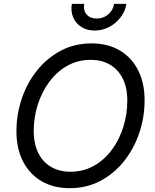

<svg xmlns="http://www.w3.org/2000/svg" viewBox="-20 -962 801 992"><path d="M339.8 10.3Q256.8 10.3 195.1 -25.6Q133.3 -61.5 99.1 -127.7Q64.9 -193.8 64.9 -284.2Q64.9 -370.6 92.3 -451.9Q119.6 -533.2 170.9 -597.4Q222.2 -661.6 293.5 -699.7Q364.7 -737.8 453.1 -737.8Q536.1 -737.8 597.7 -701.9Q659.2 -666 693.1 -600.1Q727.1 -534.2 727.1 -443.4Q727.1 -356.4 699.7 -275.4Q672.4 -194.3 621.3 -129.9Q570.3 -65.4 499 -27.6Q427.7 10.3 339.8 10.3ZM343.3 -74.7Q411.6 -74.7 466.3 -106Q521 -137.2 559.3 -189.9Q597.7 -242.7 617.7 -307.9Q637.7 -373 637.7 -441.4Q637.7 -510.3 613.5 -557.4Q589.4 -604.5 546.9 -628.7Q504.4 -652.8 449.7 -652.8Q381.3 -652.8 326.7 -621.6Q272 -590.3 233.4 -537.4Q194.8 -484.4 174.6 -419.4Q154.3 -354.5 154.3 -286.1Q154.3 -217.3 178.5 -170.2Q202.6 -123 245.4 -98.9Q288.1 -74.7 343.3 -74.7ZM468.8 -804.2Q429.7 -804.2 400.6 -822.5Q371.6 -840.8 358.2 -872.1Q344.7 -903.3 351.1 -941.9H415Q409.7 -908.2 427.7 -887.2Q445.8 -866.2 479.5 -866.2Q502 -866.2 521 -875.7Q540 -885.3 553 -902.3Q565.9 -919.4 569.3 -941.9H633.3Q627 -903.3 602.8 -872.1Q578.6 -840.8 543.7 -822.5Q508.8 -804.2 468.8 -804.2Z"/></svg>

Font: Inter 18pt
Style: Italic
Weight: 400
Italic angle: -9.3988°
Designer: Rasmus Andersson
Foundry: rsms
Version: Version 4.001;git-66647c0bb